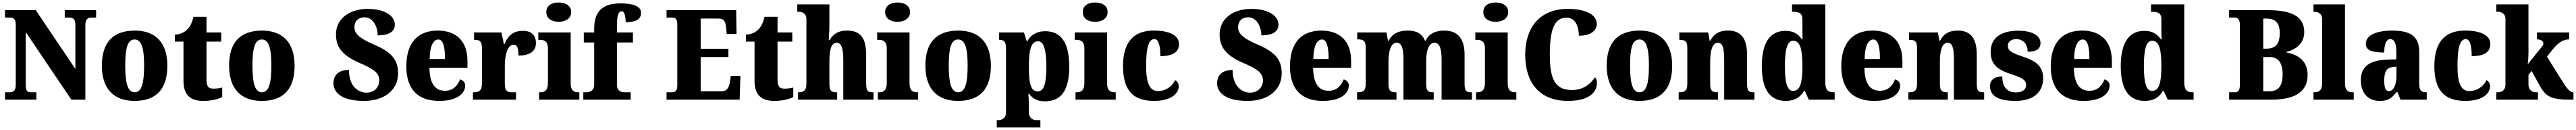

<svg xmlns="http://www.w3.org/2000/svg" viewBox="-20 -795 20611 1037"><path d="M20 0H271V-59H231C198 -59 186 -66 186 -120V-539L551 0H663V-594C663 -639 681 -655 709 -655H749V-714H498V-655H538C563 -655 583 -641 583 -598V-245L266 -714H20V-655H59C84 -655 106 -648 106 -598V-120C106 -66 85 -59 51 -59H20Z M1056 10C1229 10 1319 -83 1319 -271C1319 -459 1220 -551 1059 -551C886 -551 795 -459 795 -271C795 -83 894 10 1056 10ZM1058 -59C1001 -59 982 -133 982 -271C982 -410 1000 -480 1057 -480C1113 -480 1133 -410 1133 -271C1133 -133 1114 -59 1058 -59Z M1606 10C1684 10 1736 -9 1758 -21V-97C1738 -91 1712 -88 1687 -88C1642 -88 1632 -112 1632 -167V-463H1750V-536H1632V-661H1528C1519 -619 1502 -586 1485 -567C1467 -546 1432 -520 1379 -519V-463H1448V-150C1448 -32 1509 10 1606 10Z M2074 10C2247 10 2337 -83 2337 -271C2337 -459 2238 -551 2077 -551C1904 -551 1813 -459 1813 -271C1813 -83 1912 10 2074 10ZM2076 -59C2019 -59 2000 -133 2000 -271C2000 -410 2018 -480 2075 -480C2131 -480 2151 -410 2151 -271C2151 -133 2132 -59 2076 -59Z M2892 10C3059 10 3165 -80 3165 -210C3165 -306 3125 -374 2982 -435C2842 -494 2816 -534 2816 -577C2816 -632 2852 -657 2898 -657C2965 -657 3002 -580 3002 -513C3103 -513 3139 -550 3139 -599C3139 -660 3073 -724 2921 -724C2778 -724 2668 -647 2668 -521C2668 -430 2708 -358 2850 -296C2952 -252 3015 -220 3015 -154C3015 -104 2978 -56 2913 -56C2847 -56 2772 -105 2772 -237C2710 -237 2648 -213 2648 -129C2648 -75 2690 10 2892 10Z M3494 10C3645 10 3702 -55 3702 -113C3702 -138 3684 -155 3661 -162C3640 -110 3605 -71 3541 -71C3460 -71 3418 -128 3416 -255H3720V-309C3720 -467 3630 -551 3482 -551C3323 -551 3231 -454 3231 -266C3231 -91 3316 10 3494 10ZM3540 -324H3418C3418 -425 3447 -480 3487 -480C3524 -480 3541 -424 3540 -324Z M3764 0H4109V-59H4076C4041 -59 4019 -67 4019 -126V-278C4019 -356 4043 -438 4087 -438C4122 -438 4128 -407 4128 -352C4211 -352 4268 -380 4268 -452C4268 -507 4238 -549 4165 -549C4091 -549 4048 -518 4016 -442H4012L3992 -536H3773V-477H3777C3818 -477 3836 -468 3836 -409V-131C3836 -68 3811 -59 3769 -59H3764Z M4450 -621C4504 -621 4550 -648 4550 -698C4550 -751 4504 -775 4450 -775C4394 -775 4351 -751 4351 -698C4351 -648 4394 -621 4450 -621ZM4293 0H4615V-59H4605C4570 -59 4546 -75 4546 -130V-536H4287V-477H4304C4338 -477 4364 -461 4364 -410V-133C4364 -76 4340 -59 4304 -59H4293Z M4647 0H5026V-59H4975C4954 -59 4916 -66 4916 -120V-456H5044V-536H4916V-589C4916 -679 4931 -705 4955 -705C4981 -705 4986 -646 4986 -618C5087 -618 5109 -654 5109 -694C5109 -727 5082 -768 4943 -768C4789 -768 4734 -692 4734 -565V-536H4651V-456H4734V-120C4734 -66 4691 -59 4674 -59H4647Z M5313 0H5898L5904 -190H5827L5820 -140C5813 -96 5795 -67 5754 -67H5586V-340H5808V-406H5586V-647H5727C5771 -647 5785 -626 5790 -574L5794 -524H5873L5870 -714H5313V-655H5359C5379 -655 5399 -648 5399 -599V-110C5399 -79 5386 -59 5361 -59H5313Z M6175 10C6253 10 6305 -9 6327 -21V-97C6307 -91 6281 -88 6256 -88C6211 -88 6201 -112 6201 -167V-463H6319V-536H6201V-661H6097C6088 -619 6071 -586 6054 -567C6036 -546 6001 -520 5948 -519V-463H6017V-150C6017 -32 6078 10 6175 10Z M6364 0H6678V-59H6675C6633 -59 6616 -69 6616 -124V-303C6616 -376 6623 -454 6674 -454C6713 -454 6727 -405 6727 -320V0H6969V-59H6966C6924 -59 6910 -68 6910 -129V-359C6910 -493 6863 -551 6758 -551C6676 -551 6641 -514 6618 -476H6611C6613 -508 6616 -561 6616 -614V-760H6359V-701H6373C6388 -701 6432 -694 6432 -644V-127C6432 -68 6404 -59 6368 -59H6364Z M7161 -621C7215 -621 7261 -648 7261 -698C7261 -751 7215 -775 7161 -775C7105 -775 7062 -751 7062 -698C7062 -648 7105 -621 7161 -621ZM7004 0H7326V-59H7316C7281 -59 7257 -75 7257 -130V-536H6998V-477H7015C7049 -477 7075 -461 7075 -410V-133C7075 -76 7051 -59 7015 -59H7004Z M7645 10C7818 10 7908 -83 7908 -271C7908 -459 7809 -551 7648 -551C7475 -551 7384 -459 7384 -271C7384 -83 7483 10 7645 10ZM7647 -59C7590 -59 7571 -133 7571 -271C7571 -410 7589 -480 7646 -480C7702 -480 7722 -410 7722 -271C7722 -133 7703 -59 7647 -59Z M7955 222H8304V163H8270C8254 163 8212 155 8212 99V63C8212 22 8210 -14 8208 -47H8214C8241 -9 8278 13 8340 13C8469 13 8535 -71 8535 -264C8535 -459 8467 -546 8342 -546C8270 -546 8225 -512 8199 -466H8195L8172 -536H7974V-477H7978C8009 -477 8029 -468 8029 -405V102C8029 156 7985 163 7970 163H7955ZM8283 -66C8227 -66 8212 -127 8212 -265C8212 -389 8227 -466 8286 -466C8332 -466 8352 -391 8352 -262C8352 -128 8332 -66 8283 -66Z M8742 -621C8796 -621 8842 -648 8842 -698C8842 -751 8796 -775 8742 -775C8686 -775 8643 -751 8643 -698C8643 -648 8686 -621 8742 -621ZM8585 0H8907V-59H8897C8862 -59 8838 -75 8838 -130V-536H8579V-477H8596C8630 -477 8656 -461 8656 -410V-133C8656 -76 8632 -59 8596 -59H8585Z M9213 10C9360 10 9411 -56 9411 -107C9411 -127 9401 -146 9382 -156C9360 -108 9311 -69 9243 -69C9177 -69 9150 -137 9150 -268C9150 -434 9176 -483 9217 -483C9253 -483 9264 -419 9264 -347C9394 -347 9413 -403 9413 -444C9413 -497 9364 -551 9211 -551C9073 -551 8965 -484 8965 -267C8965 -56 9064 10 9213 10Z M9962 10C10129 10 10235 -80 10235 -210C10235 -306 10195 -374 10052 -435C9912 -494 9886 -534 9886 -577C9886 -632 9922 -657 9968 -657C10035 -657 10072 -580 10072 -513C10173 -513 10209 -550 10209 -599C10209 -660 10143 -724 9991 -724C9848 -724 9738 -647 9738 -521C9738 -430 9778 -358 9920 -296C10022 -252 10085 -220 10085 -154C10085 -104 10048 -56 9983 -56C9917 -56 9842 -105 9842 -237C9780 -237 9718 -213 9718 -129C9718 -75 9760 10 9962 10Z M10564 10C10715 10 10772 -55 10772 -113C10772 -138 10754 -155 10731 -162C10710 -110 10675 -71 10611 -71C10530 -71 10488 -128 10486 -255H10790V-309C10790 -467 10700 -551 10552 -551C10393 -551 10301 -454 10301 -266C10301 -91 10386 10 10564 10ZM10610 -324H10488C10488 -425 10517 -480 10557 -480C10594 -480 10611 -424 10610 -324Z M10838 0H11153V-59H11149C11108 -59 11089 -69 11089 -124V-303C11089 -383 11107 -454 11154 -454C11197 -454 11209 -405 11209 -320V0H11451V-59H11447C11405 -59 11391 -68 11391 -129V-314C11391 -390 11411 -454 11457 -454C11499 -454 11514 -405 11514 -320V0H11757V-59H11753C11711 -59 11698 -68 11698 -129V-359C11698 -493 11638 -551 11535 -551C11453 -551 11406 -515 11386 -470H11381C11360 -525 11315 -551 11245 -551C11154 -551 11114 -515 11090 -470H11085L11073 -536H10839V-481H10843C10884 -481 10907 -472 10907 -418V-127C10907 -68 10884 -59 10842 -59H10838Z M11947 -621C12001 -621 12047 -648 12047 -698C12047 -751 12001 -775 11947 -775C11891 -775 11848 -751 11848 -698C11848 -648 11891 -621 11947 -621ZM11790 0H12112V-59H12102C12067 -59 12043 -75 12043 -130V-536H11784V-477H11801C11835 -477 11861 -461 11861 -410V-133C11861 -76 11837 -59 11801 -59H11790Z M12525 10C12714 10 12757 -74 12757 -134C12757 -149 12751 -170 12742 -179C12711 -134 12657 -77 12557 -77C12426 -77 12380 -156 12380 -358C12380 -547 12411 -654 12513 -654C12589 -654 12612 -577 12612 -510C12710 -510 12756 -552 12756 -605C12756 -671 12679 -724 12524 -724C12299 -724 12183 -574 12183 -358C12183 -137 12296 10 12525 10Z M13096 10C13269 10 13359 -83 13359 -271C13359 -459 13260 -551 13099 -551C12926 -551 12835 -459 12835 -271C12835 -83 12934 10 13096 10ZM13098 -59C13041 -59 13022 -133 13022 -271C13022 -410 13040 -480 13097 -480C13153 -480 13173 -410 13173 -271C13173 -133 13154 -59 13098 -59Z M13411 0H13726V-59H13722C13681 -59 13663 -69 13663 -124V-303C13663 -382 13677 -454 13725 -454C13765 -454 13775 -405 13775 -320V0H14017V-59H14013C13971 -59 13958 -68 13958 -129V-359C13958 -493 13906 -551 13806 -551C13723 -551 13687 -514 13664 -470H13659L13647 -536H13416V-477H13420C13461 -477 13480 -468 13480 -413V-127C13480 -68 13457 -59 13415 -59H13411Z M14268 10C14341 10 14386 -21 14414 -71H14419L14452 0H14659V-59H14651C14605 -59 14584 -77 14584 -140V-760H14318V-701H14326C14367 -701 14401 -694 14401 -642V-593C14401 -554 14401 -510 14402 -480H14398C14371 -519 14334 -549 14265 -549C14146 -549 14076 -460 14076 -267C14076 -75 14146 10 14268 10ZM14326 -70C14279 -70 14261 -136 14261 -269C14261 -398 14279 -470 14327 -470C14384 -470 14401 -398 14401 -270C14401 -137 14384 -70 14326 -70Z M14975 10C15126 10 15183 -55 15183 -113C15183 -138 15165 -155 15142 -162C15121 -110 15086 -71 15022 -71C14941 -71 14899 -128 14897 -255H15201V-309C15201 -467 15111 -551 14963 -551C14804 -551 14712 -454 14712 -266C14712 -91 14797 10 14975 10ZM15021 -324H14899C14899 -425 14928 -480 14968 -480C15005 -480 15022 -424 15021 -324Z M15249 0H15564V-59H15560C15519 -59 15501 -69 15501 -124V-303C15501 -382 15515 -454 15563 -454C15603 -454 15613 -405 15613 -320V0H15855V-59H15851C15809 -59 15796 -68 15796 -129V-359C15796 -493 15744 -551 15644 -551C15561 -551 15525 -514 15502 -470H15497L15485 -536H15254V-477H15258C15299 -477 15318 -468 15318 -413V-127C15318 -68 15295 -59 15253 -59H15249Z M16106 10C16253 10 16327 -63 16327 -171C16327 -274 16258 -313 16157 -346C16070 -375 16045 -392 16045 -431C16045 -465 16074 -483 16112 -483C16163 -483 16203 -448 16203 -382C16274 -382 16306 -406 16306 -453C16306 -500 16256 -550 16128 -550C15995 -550 15907 -497 15907 -381C15907 -280 15964 -237 16078 -201C16155 -176 16191 -157 16191 -118C16191 -86 16169 -58 16109 -58C16045 -58 16000 -95 16000 -185C15946 -185 15902 -164 15902 -108C15902 -42 15948 10 16106 10Z M16651 10C16802 10 16859 -55 16859 -113C16859 -138 16841 -155 16818 -162C16797 -110 16762 -71 16698 -71C16617 -71 16575 -128 16573 -255H16877V-309C16877 -467 16787 -551 16639 -551C16480 -551 16388 -454 16388 -266C16388 -91 16473 10 16651 10ZM16697 -324H16575C16575 -425 16604 -480 16644 -480C16681 -480 16698 -424 16697 -324Z M17140 10C17213 10 17258 -21 17286 -71H17291L17324 0H17531V-59H17523C17477 -59 17456 -77 17456 -140V-760H17190V-701H17198C17239 -701 17273 -694 17273 -642V-593C17273 -554 17273 -510 17274 -480H17270C17243 -519 17206 -549 17137 -549C17018 -549 16948 -460 16948 -267C16948 -75 17018 10 17140 10ZM17198 -70C17151 -70 17133 -136 17133 -269C17133 -398 17151 -470 17199 -470C17256 -470 17273 -398 17273 -270C17273 -137 17256 -70 17198 -70Z M17815 0H18151C18348 0 18443 -66 18443 -198C18443 -303 18373 -359 18275 -376V-381C18350 -401 18416 -448 18416 -540C18416 -666 18312 -714 18123 -714H17815V-655H17861C17879 -655 17901 -643 17901 -599V-116C17901 -80 17890 -59 17863 -59H17815ZM18114 -407H18088V-647H18112C18181 -647 18220 -618 18220 -530C18220 -442 18184 -407 18114 -407ZM18137 -67H18088V-340H18139C18208 -340 18243 -295 18243 -201C18243 -102 18203 -67 18137 -67Z M18490 0H18812V-59H18802C18767 -59 18742 -75 18742 -130V-760H18490V-701H18500C18515 -701 18559 -694 18559 -644V-130C18559 -75 18535 -59 18500 -59H18490Z M19018 10C19085 10 19111 -7 19153 -59H19163L19186 0H19396V-59H19392C19350 -59 19336 -75 19336 -129V-382C19336 -506 19264 -551 19120 -551C19005 -551 18909 -520 18909 -445C18909 -395 18956 -376 19056 -376C19056 -447 19075 -483 19104 -483C19137 -483 19153 -449 19153 -375V-322L19077 -319C18938 -314 18869 -264 18869 -155C18869 -43 18936 10 19018 10ZM19092 -68C19067 -68 19056 -98 19056 -151C19056 -220 19073 -255 19125 -260L19154 -263V-191C19154 -117 19130 -68 19092 -68Z M19705 10C19852 10 19903 -56 19903 -107C19903 -127 19893 -146 19874 -156C19852 -108 19803 -69 19735 -69C19669 -69 19642 -137 19642 -268C19642 -434 19668 -483 19709 -483C19745 -483 19756 -419 19756 -347C19886 -347 19905 -403 19905 -444C19905 -497 19856 -551 19703 -551C19565 -551 19457 -484 19457 -267C19457 -56 19556 10 19705 10Z M19953 0H20286V-59H20268C20252 -59 20210 -67 20210 -124V-198L20235 -229L20303 -107C20353 -19 20398 0 20557 0H20570V-59H20566C20543 -59 20518 -88 20483 -144L20358 -343L20404 -401C20452 -460 20493 -481 20536 -481V-536H20278V-481C20309 -481 20329 -467 20329 -450C20329 -446 20330 -437 20321 -427L20204 -282C20207 -299 20210 -345 20210 -379V-760H19953V-701H19967C19982 -701 20026 -694 20026 -644V-120C20026 -66 19983 -59 19967 -59H19953Z"/></svg>

Font: Noto Serif Ethiopic SemiCondensed Black
Style: Regular
Weight: 900
Width: 4
Designer: Monotype Design Team
Foundry: Monotype Imaging Inc.
Version: Version 2.102